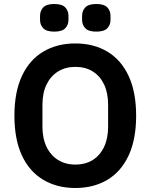

<svg xmlns="http://www.w3.org/2000/svg" viewBox="-20 -927 752 959"><path d="M356 12Q265 12 196 -29Q127 -70 89.5 -150.5Q52 -231 52 -349Q52 -467 89.5 -547.5Q127 -628 196 -669Q265 -710 356 -710Q448 -710 516.5 -669Q585 -628 622.5 -547.5Q660 -467 660 -349Q660 -231 622.5 -150.5Q585 -70 516.5 -29Q448 12 356 12ZM356 -105Q407 -105 443.5 -128Q480 -151 500 -193.5Q520 -236 520 -295V-403Q520 -463 500 -505Q480 -547 443.5 -570Q407 -593 356 -593Q307 -593 270 -570Q233 -547 212.5 -505Q192 -463 192 -403V-295Q192 -236 212.5 -193.5Q233 -151 270 -128Q307 -105 356 -105ZM251 -769Q212 -769 196 -786Q180 -803 180 -827V-848Q180 -873 196 -890Q212 -907 251 -907Q290 -907 306 -890Q322 -873 322 -848V-827Q322 -803 306 -786Q290 -769 251 -769ZM461 -769Q422 -769 406 -786Q390 -803 390 -827V-848Q390 -873 406 -890Q422 -907 461 -907Q500 -907 516 -890Q532 -873 532 -848V-827Q532 -803 516 -786Q500 -769 461 -769Z"/></svg>

Font: IBM Plex Sans SemiBold
Style: Regular
Weight: 600
Designer: Mike Abbink, Paul van der Laan, Pieter van Rosmalen
Foundry: Bold Monday
Version: Version 3.201